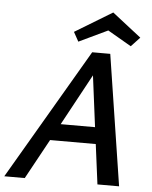

<svg xmlns="http://www.w3.org/2000/svg" viewBox="-70 -914 764 963"><g transform="rotate(5 312.0 -433.0)"><path d="M299 -705 273 -752 461 -866 607 -752 563 -705 444 -774ZM464 -658 566 0H457L431 -201H201L91 0H-12L373 -658ZM420 -285 387 -543 247 -285Z"/></g></svg>

Font: Ysabeau Infant Semibold
Style: Italic
Weight: 600
Italic angle: -12°
Designer: Christian Thalmann (Catharsis Fonts)
Version: Version 0.003